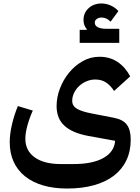

<svg xmlns="http://www.w3.org/2000/svg" viewBox="-20 -846 806 1106"><path d="M367 240Q289 240 228 222Q167 204 124 169.5Q81 135 58.5 85.5Q36 36 36 -27Q36 -72 48.5 -127Q61 -182 83 -235L169 -209Q150 -167 138 -123.5Q126 -80 126 -47Q126 22 180 60.5Q234 99 330 99H404Q514 99 576.5 63.5Q639 28 643 -35L488 -63Q397 -80 351.5 -121.5Q306 -163 306 -235Q306 -285 325 -335.5Q344 -386 377.5 -427Q411 -468 456 -493.5Q501 -519 553 -519Q613 -519 657.5 -489Q702 -459 730 -406L637 -322Q620 -350 593.5 -369Q567 -388 529 -388Q503 -388 479 -378Q455 -368 436.5 -351Q418 -334 407 -311.5Q396 -289 396 -265Q396 -236 422.5 -220Q449 -204 505 -193L634 -168Q688 -158 710.5 -128Q733 -98 733 -42Q733 25 708 77.5Q683 130 636 166Q589 202 521 221Q453 240 367 240ZM439 -674H479L480 -678Q461 -700 461 -731Q461 -772 490.5 -799Q520 -826 565 -826Q592 -826 618.5 -814Q645 -802 662 -782L617 -721Q594 -745 565 -745Q548 -745 537 -736.5Q526 -728 526 -716Q526 -680 596 -680H667V-599H439Z"/></svg>

Font: IBM Plex Arabic SemiBold
Style: Regular
Weight: 600
Designer: Mike Abbink, Paul van der Laan, Pieter van Rosmalen, Wael Morcos, Khajak Apelian
Foundry: Bold Monday
Version: Version 1.0